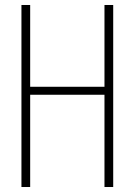

<svg xmlns="http://www.w3.org/2000/svg" viewBox="-20 -750 540 770"><path d="M66 0V-730H101V-402H399V-730H434V0H399V-370H101V0Z"/></svg>

Font: M PLUS 1 Code ExtraLight
Style: Regular
Weight: 250
Designer: Coji Morishita
Foundry: UNDERFOREST DESIGN
Version: Version 1.002